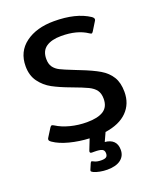

<svg xmlns="http://www.w3.org/2000/svg" viewBox="-164 -794 918 1113"><g transform="rotate(-20 294.5 -237.5)"><path d="M366 14 343 64Q378 67 396.5 85.5Q415 104 415 138Q415 176 386 198Q357 220 303 220Q280 220 257 215.5Q234 211 220 204Q211 199 209 196Q207 193 210 186L225 151Q228 143 234 143Q235 143 243 147Q260 157 289 157Q310 157 319 150.5Q328 144 328 128Q328 109 314 102.5Q300 96 267 96H252Q244 96 241.5 91.5Q239 87 242 80L268 14Q205 11 147 -4Q89 -19 53 -44Q40 -53 40 -60Q40 -67 44 -72L76 -123Q82 -132 87 -132Q92 -132 100 -127Q136 -104 185 -91.5Q234 -79 286 -79Q354 -79 388.5 -101.5Q423 -124 423 -174Q423 -207 408.5 -227Q394 -247 364 -261.5Q334 -276 269 -300Q204 -324 161.5 -347Q119 -370 90.5 -409Q62 -448 62 -505Q62 -595 129.5 -645Q197 -695 305 -695Q441 -695 521 -642Q533 -633 533 -625Q533 -619 529 -614L497 -562Q491 -553 487 -553Q483 -553 474 -559Q413 -600 315 -600Q256 -600 222.5 -577Q189 -554 189 -504Q189 -473 202.5 -454Q216 -435 240 -423Q264 -411 315 -391Q325 -387 333.5 -383.5Q342 -380 350 -377Q422 -349 463.5 -324.5Q505 -300 527.5 -263.5Q550 -227 550 -170Q550 -97 503 -49.5Q456 -2 367 11Q367 13 366 14Z"/></g></svg>

Font: Mitr
Style: Regular
Weight: 400
Designer: Thanarat Vachiruckul
Foundry: Cadson Demak
Version: Version 1.002